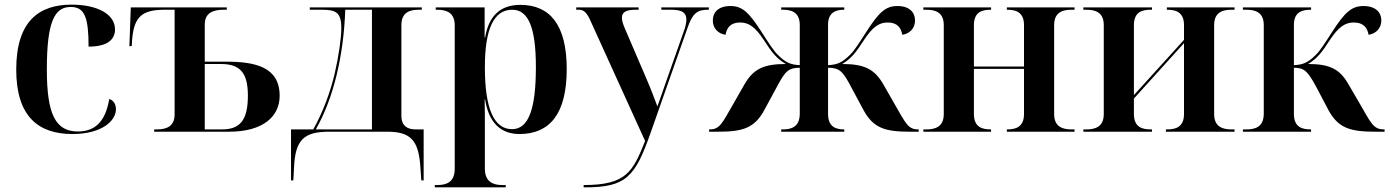

<svg xmlns="http://www.w3.org/2000/svg" viewBox="-20 -568 5995 828"><path d="M292 10C421 10 480 -48 480 -97C480 -119 469 -136 451 -141C434 -36 383 -1 316 -1C220 -1 182 -74 182 -268C182 -477 216 -538 285 -538C345 -538 362 -493 362 -367C448 -367 476 -401 476 -441C476 -509 396 -548 289 -548C151 -548 50 -480 50 -268C50 -63 148 10 292 10Z M645 0H968C1115 0 1186 -66 1186 -155C1186 -280 1079 -302 956 -302H863V-462C863 -514 901 -526 945 -526H958V-536H544L538 -369H548L550 -400C559 -496 592 -526 691 -526H733V-75C733 -27 704 -10 657 -10H645ZM938 -10H863V-292H933C1016 -292 1049 -253 1049 -156C1049 -52 1017 -10 938 -10Z M1235 210H1245L1248 155C1253 37 1289 0 1398 0H1650C1751 0 1786 37 1793 155L1797 210H1807V-10H1772C1738 -10 1711 -24 1711 -69V-460C1711 -518 1752 -526 1786 -526H1799V-536H1316V-526H1368C1428 -526 1452 -515 1452 -447C1452 -405 1441 -327 1423 -249C1404 -170 1374 -87 1331 -10H1235ZM1342 -10C1420 -147 1462 -331 1469 -526H1584V-10Z M1855 240H2161V230H2146C2106 230 2071 216 2071 159V-16C2071 -57 2071 -101 2070 -139H2072C2088 -37 2141 10 2220 10C2353 10 2424 -80 2424 -270C2424 -459 2353 -547 2224 -547C2140 -547 2088 -502 2072 -406H2070V-536H1859V-526H1866C1906 -526 1941 -513 1941 -459V160C1941 217 1906 230 1866 230H1855ZM2188 -11C2110 -11 2071 -100 2071 -278C2071 -442 2109 -526 2189 -526C2259 -526 2291 -448 2291 -279C2291 -96 2259 -11 2188 -11Z M2497 230V240H2502C2679 240 2719 196 2786 4L2945 -448C2966 -509 2986 -526 3032 -526H3037V-536H2832V-526H2874C2920 -526 2940 -514 2940 -484C2940 -472 2937 -455 2930 -436L2849 -206C2841 -181 2828 -147 2815 -109C2803 -141 2790 -177 2768 -228L2674 -447C2666 -466 2662 -480 2662 -492C2662 -517 2683 -526 2721 -526H2734V-536H2465V-526H2476C2498 -526 2511 -514 2528 -475L2762 40C2709 173 2681 230 2497 230Z M3038 0H3075C3181 0 3234 -14 3277 -95L3329 -191C3367 -263 3380 -275 3429 -276V-78C3429 -18 3389 -10 3357 -10H3349V0H3621V-10H3619C3589 -10 3551 -18 3551 -76V-276C3600 -275 3614 -263 3652 -190L3703 -95C3746 -14 3799 0 3905 0H3942V-10H3939C3896 -10 3886 -36 3837 -121L3789 -205C3751 -270 3708 -292 3612 -292C3652 -316 3672 -343 3705 -394C3743 -452 3771 -471 3808 -471C3850 -471 3866 -448 3871 -418C3901 -422 3926 -444 3926 -480C3926 -514 3903 -542 3850 -542C3799 -542 3770 -515 3715 -429C3684 -381 3664 -349 3645 -331C3612 -298 3591 -289 3551 -287V-462C3551 -518 3590 -526 3619 -526H3621V-536H3349V-526H3357C3389 -526 3429 -518 3429 -460V-287C3389 -289 3368 -298 3335 -331C3316 -349 3296 -381 3265 -429C3210 -515 3181 -542 3130 -542C3077 -542 3054 -514 3054 -480C3054 -444 3079 -422 3109 -418C3114 -448 3130 -471 3172 -471C3209 -471 3237 -452 3275 -394C3308 -343 3328 -316 3369 -292C3272 -292 3229 -270 3191 -205L3143 -121C3094 -36 3084 -10 3041 -10H3038Z M3962 0H4254V-10H4252C4218 -10 4180 -18 4180 -76V-271H4396V-76C4396 -18 4357 -10 4324 -10H4322V0H4614V-10H4601C4567 -10 4526 -18 4526 -76V-460C4526 -518 4567 -526 4601 -526H4614V-536H4322V-526H4324C4357 -526 4396 -518 4396 -460V-281H4180V-460C4180 -518 4218 -526 4252 -526H4254V-536H3962V-526H3975C4009 -526 4050 -518 4050 -460V-76C4050 -18 4009 -10 3975 -10H3962Z M4652 0H4948V-10H4942C4908 -10 4870 -18 4870 -76V-143L5086 -382V-76C5086 -18 5047 -10 5014 -10H5008V0H5304V-10H5291C5257 -10 5216 -18 5216 -76V-460C5216 -518 5257 -526 5291 -526H5304V-536H5012V-526H5014C5047 -526 5086 -518 5086 -460V-396L4870 -158V-460C4870 -518 4908 -526 4942 -526H4948V-536H4652V-526H4665C4699 -526 4740 -518 4740 -460V-76C4740 -18 4699 -10 4665 -10H4652Z M5340 0H5634V-10H5632C5598 -10 5560 -18 5560 -76V-276C5605 -275 5619 -263 5658 -190L5708 -95C5751 -14 5805 0 5912 0H5951V-10H5948C5903 -10 5893 -36 5844 -121L5795 -205C5758 -270 5715 -292 5621 -292C5661 -316 5681 -343 5714 -394C5752 -452 5781 -471 5818 -471C5860 -471 5877 -448 5882 -418C5911 -422 5937 -444 5937 -480C5937 -514 5913 -542 5860 -542C5809 -542 5779 -515 5724 -429C5693 -381 5673 -349 5654 -331C5621 -298 5600 -289 5560 -287V-462C5560 -518 5599 -526 5632 -526H5634V-536H5340V-526H5355C5389 -526 5430 -518 5430 -460V-78C5430 -18 5390 -10 5355 -10H5340Z"/></svg>

Font: Noto Serif Display SemiBold
Style: Regular
Weight: 600
Designer: Monotype Design Team
Foundry: Monotype Imaging Inc.
Version: Version 2.009